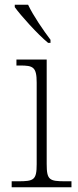

<svg xmlns="http://www.w3.org/2000/svg" viewBox="-20 -786 328 806"><path d="M182 -606H192V-619C163 -657 119 -721 98 -766H42V-756C67 -721 138 -642 182 -606ZM29 0H280V-25H255C187 -25 176 -30 176 -98V-536H49V-511H64C119 -511 134 -505 134 -439V-97C134 -30 122 -25 56 -25H29Z"/></svg>

Font: Noto Serif Devanagari ExtraLight
Style: Regular
Weight: 200
Designer: Universal Thirst, Indian Type Foundry and the Monotype Design Team
Foundry: Monotype Imaging Inc.
Version: Version 2.004